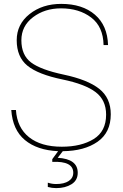

<svg xmlns="http://www.w3.org/2000/svg" viewBox="-20 -764 631 988"><path d="M295 -744Q404 -744 468.5 -688.5Q533 -633 536 -532H513Q511 -627 449 -674Q387 -721 294 -721Q210 -721 150 -675.5Q90 -630 90 -557Q90 -480 140 -442.5Q190 -405 308 -380Q431 -354 490.5 -307Q550 -260 550 -176Q550 -82 482 -34.5Q414 13 303 14L277 48Q380 54 380 125Q380 164 348 184Q316 204 269 204Q247 204 226 198V176Q247 183 269 183Q310 183 333.5 167.5Q357 152 357 125Q357 64 249 69V55L279 14Q171 9 108 -43.5Q45 -96 38 -198H62Q68 -107 129.5 -58Q191 -9 298 -9Q398 -9 462 -48.5Q526 -88 526 -174Q526 -249 472 -290Q418 -331 302 -355Q176 -381 121 -426Q66 -471 66 -557Q66 -639 132 -691.5Q198 -744 295 -744Z"/></svg>

Font: Nacelle Thin
Style: Regular
Weight: 100
Designer: Sora Sagano
Foundry: Sora Sagano
Version: Version 1.000;FEAKit 1.0